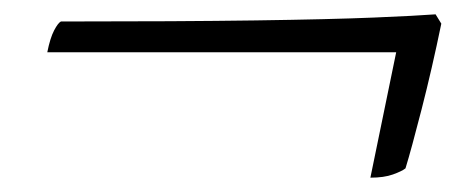

<svg xmlns="http://www.w3.org/2000/svg" viewBox="-20 -422 645 268"><path d="M497 -174 533 -349H46Q50 -369 55.5 -379.5Q61 -390 65 -392Q231 -392 336.5 -393.5Q442 -395 502 -397.5Q562 -400 588 -402L596 -389Q583 -326 568.5 -269.5Q554 -213 546 -187Q541 -183 528.5 -178.5Q516 -174 497 -174Z"/></svg>

Font: Texturina Thin
Style: Italic
Weight: 100
Italic angle: -11°
Designer: Guillermo Torres Carreño
Foundry: Omnibus-Type
Version: Version 1.002; ttfautohint (v1.8.3)